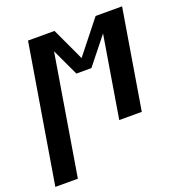

<svg xmlns="http://www.w3.org/2000/svg" viewBox="-173 -643 905 961"><g transform="rotate(-20 279.5 -162.5)"><path d="M-41 205 81 -530H222L303 -356L441 -530H582L494 0H374L446 -435L332 -292H252L185 -435L79 205Z"/></g></svg>

Font: Iosevka Curly Extended Oblique
Style: Bold
Weight: 700
Width: 7
Italic angle: -9°
Monospace: yes
Designer: Belleve Invis
Foundry: Belleve Invis
Version: Version 11.1.0; ttfautohint (v1.8.3)